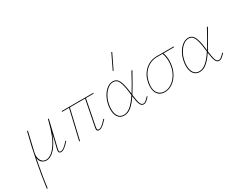

<svg xmlns="http://www.w3.org/2000/svg" viewBox="-102 -1325 2818 2228"><g transform="rotate(-30 1307.0 -211.0)"><path d="M492 -80Q456 -39 428.5 -18Q401 3 376 3Q347 3 347 -26Q347 -36 350 -49L393 -230Q349 -115 294 -56Q239 3 181 3Q152 3 124.5 -17Q97 -37 92 -83L87 -58Q44 169 30 289H19Q65 -52 155 -406H166L106 -149Q101 -126 101 -108Q101 -64 123 -35.5Q145 -7 180 -7Q250 -7 316.5 -101Q383 -195 428 -379L435 -406H446L361 -47Q358 -35 358 -26Q358 -7 376 -7Q399 -7 424 -26.5Q449 -46 484 -86Z M870 -47Q868 -33 868 -29Q868 -17 872.5 -12Q877 -7 888 -7Q909 -7 933.5 -27Q958 -47 993 -86L1001 -80Q965 -39 937.5 -18Q910 3 885 3Q856 3 856 -27Q856 -37 859 -49L927 -396H723L630 0H619L712 -396H618L620 -406H1043L1041 -396H938Z M1568 -55Q1539 -24 1521.5 -10.5Q1504 3 1484 3Q1452 3 1437.5 -35.5Q1423 -74 1414 -145Q1363 -69 1318.5 -33Q1274 3 1225 3Q1173 3 1145 -34.5Q1117 -72 1117 -136Q1117 -166 1123 -199Q1134 -258 1161.5 -306Q1189 -354 1226 -381.5Q1263 -409 1303 -409Q1358 -409 1382.5 -356Q1407 -303 1419 -200L1422 -175Q1476 -260 1556 -410L1567 -406Q1469 -229 1424 -159Q1432 -85 1444.5 -46Q1457 -7 1484 -7Q1500 -7 1514 -17.5Q1528 -28 1541 -41.5Q1554 -55 1560 -61ZM1412 -161Q1410 -187 1408 -200Q1396 -298 1374.5 -348.5Q1353 -399 1302 -399Q1267 -399 1232.5 -373Q1198 -347 1171.5 -301.5Q1145 -256 1134 -198Q1128 -167 1128 -137Q1128 -78 1152.5 -42.5Q1177 -7 1225 -7Q1270 -7 1314.5 -44Q1359 -81 1412 -161ZM1365 -513 1460 -711 1470 -707 1374 -509Z M2118 -396H1977Q1995 -349 1995 -292Q1995 -250 1987 -214Q1974 -152 1941.5 -102.5Q1909 -53 1864 -25Q1819 3 1768 3Q1710 3 1678.5 -34Q1647 -71 1647 -135Q1647 -163 1653 -194Q1673 -291 1738.5 -348.5Q1804 -406 1892 -406H2120ZM1984 -289Q1984 -346 1965 -396H1891Q1808 -396 1745.5 -341Q1683 -286 1664 -194Q1657 -157 1657 -135Q1657 -75 1687 -41Q1717 -7 1770 -7Q1817 -7 1859.5 -34Q1902 -61 1933 -108Q1964 -155 1976 -214Q1984 -249 1984 -289Z M2579 -55Q2550 -24 2532.5 -10.5Q2515 3 2495 3Q2463 3 2448.5 -35.5Q2434 -74 2425 -145Q2374 -69 2329.5 -33Q2285 3 2236 3Q2184 3 2156 -34.5Q2128 -72 2128 -136Q2128 -166 2134 -199Q2145 -258 2172.5 -306Q2200 -354 2237 -381.5Q2274 -409 2314 -409Q2369 -409 2393.5 -356Q2418 -303 2430 -200L2433 -175Q2487 -260 2567 -410L2578 -406Q2480 -229 2435 -159Q2443 -85 2455.5 -46Q2468 -7 2495 -7Q2511 -7 2525 -17.5Q2539 -28 2552 -41.5Q2565 -55 2571 -61ZM2423 -161Q2421 -187 2419 -200Q2407 -298 2385.5 -348.5Q2364 -399 2313 -399Q2278 -399 2243.5 -373Q2209 -347 2182.5 -301.5Q2156 -256 2145 -198Q2139 -167 2139 -137Q2139 -78 2163.5 -42.5Q2188 -7 2236 -7Q2281 -7 2325.5 -44Q2370 -81 2423 -161Z"/></g></svg>

Font: Ysabeau Hairline
Style: Italic
Weight: 100
Italic angle: -12°
Designer: Christian Thalmann (Catharsis Fonts)
Version: Version 0.003